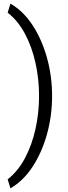

<svg xmlns="http://www.w3.org/2000/svg" viewBox="-20 -814 374 1051"><path d="M193.8 -288.6Q193.8 -381.3 174.3 -469.5Q154.8 -557.6 116.5 -629.4Q78.1 -701.2 22 -744.6L37.1 -793.9Q106.9 -754.4 158 -676.5Q209 -598.6 237.1 -498Q265.1 -397.5 265.1 -288.6Q265.1 -179.7 237.1 -79.1Q209 21.5 158 99.1Q106.9 176.8 37.1 216.8L22 167.5Q78.1 124 116.5 52Q154.8 -20 174.3 -108.2Q193.8 -196.3 193.8 -288.6Z"/></svg>

Font: Vazirmatn UI FD Light
Style: Regular
Weight: 300
Designer: Saber Rastikerdar
Foundry: Saber Rastikerdar
Version: Version 33.003